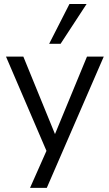

<svg xmlns="http://www.w3.org/2000/svg" viewBox="-20 -758 544 955"><path d="M129.4 176.5H212.7L496.1 -476.5H412.7L240.2 -58.8H266.7L96.1 -476.5H9.8L218.6 9.8V-24.5ZM224.5 -540.2H281.4L410.8 -738.2H325.5Z"/></svg>

Font: LL Pando Sans
Style: Regular
Weight: 400
Designer: Joshua Smith
Foundry: Joshua Smith
Version: Version 1.000;Glyphs 3.2.1 (3258)